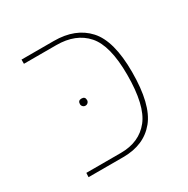

<svg xmlns="http://www.w3.org/2000/svg" viewBox="-133 -676 775 793"><g transform="rotate(-30 254.5 -279.5)"><path d="M68 0 69 -20H234Q322 -20 370 -80.5Q418 -141 418 -287Q418 -426 368 -482.5Q318 -539 225 -539H71V-559H225Q328 -559 384.5 -497Q441 -435 441 -287Q441 -132 387 -66Q333 0 234 0ZM188 -279Q188 -296 205 -296Q222 -296 222 -279Q222 -272 217 -267Q212 -262 205 -262Q198 -262 193 -267Q188 -272 188 -279Z"/></g></svg>

Font: FiraGO Thin
Style: Regular
Weight: 100
Designer: bBox Type
Foundry: bBox Type GmbH
Version: Version 1.001;PS 001.001;hotconv 1.0.88;makeotf.lib2.5.64775